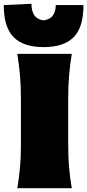

<svg xmlns="http://www.w3.org/2000/svg" viewBox="-55 -999 463 1019"><path d="M37 0Q46 -55.5 51 -108.2Q56 -161 56 -229V-474Q56 -545.5 51 -600.5Q46 -655.5 37 -713H326Q316.5 -655.5 311.8 -600.5Q307 -545.5 307 -474V-229Q307 -161 311.8 -108.2Q316.5 -55.5 326 0ZM176 -749Q69.5 -749 17.2 -801.8Q-35 -854.5 -35 -972L112 -979Q112 -940 127.2 -917.8Q142.5 -895.5 176 -891Q210.5 -895.5 225.8 -917Q241 -938.5 241 -972H388Q388 -854.5 336 -801.8Q284 -749 176 -749Z"/></svg>

Font: Commissioner Flair Black
Style: Regular
Weight: 900
Designer: Kostas Bartsokas
Foundry: Kostas Bartsokas
Version: Version 1.000; ttfautohint (v1.8.3)